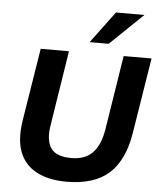

<svg xmlns="http://www.w3.org/2000/svg" viewBox="-62 -993 875 1056"><g transform="rotate(5 376.0 -464.5)"><path d="M59 0ZM344 11Q248 11 181.5 -23Q115 -57 87 -125.5Q59 -194 75 -300L140 -705H296L231 -292Q217 -208 246.5 -164.5Q276 -121 360 -121Q434 -121 476 -163Q518 -205 533 -294L598 -705H752L685 -288Q661 -137 579.5 -63Q498 11 344 11ZM405 -765 535 -940H692L510 -765Z"/></g></svg>

Font: Winston
Style: Bold Italic
Weight: 700
Italic angle: -9°
Designer: Original fonts by Vernon Adams / Changes by Cristiano Sobral
Foundry: Original fonts by Vernon Adams / Changes by Cristiano Sobral
Version: Version 2.503;July 17, 2020;FontCreator 13.0.0.2655 64-bit